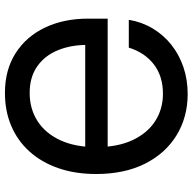

<svg xmlns="http://www.w3.org/2000/svg" viewBox="-21 -756 787 785"><g transform="rotate(90 372.5 -363.5)"><path d="M359.9 9.8Q265.6 9.8 197.5 -33.7Q129.4 -77.1 92.8 -153.8Q56.2 -230.5 56.2 -330.1V-410.2H610.4V-318.4H134.8L163.6 -326.7Q163.6 -259.8 185.5 -206.3Q207.5 -152.8 251.5 -122.1Q295.4 -91.3 359.9 -91.3Q424.3 -91.3 474.4 -123Q524.4 -154.8 553 -215.8Q581.5 -276.9 581.5 -363.8Q581.5 -450.7 553 -511.7Q524.4 -572.8 475.1 -604.5Q425.8 -636.2 363.3 -636.2Q327.1 -636.2 296.9 -626.7Q266.6 -617.2 242.7 -598.6Q218.8 -580.1 201.7 -554.4Q184.6 -528.8 174.8 -496.6H61Q69.8 -549.8 96.2 -594Q122.6 -638.2 162.6 -670.2Q202.6 -702.1 253.9 -719.7Q305.2 -737.3 364.3 -737.3Q458.5 -737.3 532.7 -692.1Q606.9 -647 649.2 -563Q691.4 -479 691.4 -363.3Q691.4 -277.3 667.5 -208.5Q643.6 -139.6 599.6 -90.8Q555.7 -42 494.9 -16.1Q434.1 9.8 359.9 9.8Z"/></g></svg>

Font: Inter 16pt Medium
Style: Regular
Weight: 500
Version: Version 4.001;git-66647c0bb